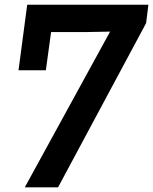

<svg xmlns="http://www.w3.org/2000/svg" viewBox="-20 -800 654 820"><path d="M59.1 -500 96.2 -779.8H613.8L604 -701.2L228 0H85.9L450.2 -665L349.1 -663.1H198.2L175.8 -500Z"/></svg>

Font: Cooper Hewitt
Style: Semibold Italic
Weight: 710
Designer: Village Type and Design LLC
Foundry: Cooper Hewitt Smithsonian Design Museum
Version: 1.000